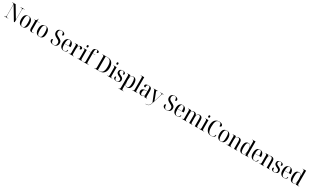

<svg xmlns="http://www.w3.org/2000/svg" viewBox="733 -4506 13641 8481"><g transform="rotate(30 7553.0 -266.0)"><path d="M34 0H250V-10H215C165 -10 145 -30 145 -84V-659L540 0H579V-630C579 -684 599 -704 649 -704H681V-714H465V-704H499C549 -704 569 -684 569 -631V-125L217 -714H34V-704H65C115 -704 135 -685 135 -633V-84C135 -30 114 -10 64 -10H34Z M972 10C1116 10 1191 -80 1191 -269C1191 -455 1111 -546 975 -546C830 -546 756 -455 756 -269C756 -80 838 10 972 10ZM974 0C885 0 850 -74 850 -269C850 -462 884 -536 973 -536C1064 -536 1098 -462 1098 -269C1098 -75 1064 0 974 0Z M1463 10C1496 10 1532 2 1549 -6V-16C1527 -8 1509 -5 1493 -5C1445 -5 1420 -37 1420 -111V-526H1547V-536H1420V-659H1410C1403 -614 1388 -582 1361 -562C1337 -545 1305 -536 1259 -536V-526H1329V-145C1329 -29 1371 10 1463 10Z M1836 10C1980 10 2055 -80 2055 -269C2055 -455 1975 -546 1839 -546C1694 -546 1620 -455 1620 -269C1620 -80 1702 10 1836 10ZM1838 0C1749 0 1714 -74 1714 -269C1714 -462 1748 -536 1837 -536C1928 -536 1962 -462 1962 -269C1962 -75 1928 0 1838 0Z M2551 10C2692 10 2771 -65 2771 -188C2771 -308 2694 -350 2599 -398C2496 -449 2445 -478 2445 -576C2445 -667 2492 -714 2563 -714C2640 -714 2673 -658 2673 -548C2719 -548 2747 -570 2747 -608C2747 -668 2679 -724 2568 -724C2447 -724 2368 -658 2368 -539C2368 -421 2448 -370 2536 -325C2644 -271 2693 -242 2693 -146C2693 -49 2641 0 2561 0C2466 0 2424 -70 2424 -197C2381 -197 2356 -172 2356 -127C2356 -56 2421 10 2551 10Z M3086 10C3196 10 3248 -49 3248 -91C3248 -106 3239 -120 3224 -123C3211 -41 3163 -1 3095 -1C3000 -1 2960 -79 2959 -282H3267V-304C3267 -461 3195 -546 3073 -546C2941 -546 2866 -451 2866 -264C2866 -91 2946 10 3086 10ZM3172 -292H2959C2964 -467 2997 -536 3072 -536C3144 -536 3172 -466 3172 -292Z M3336 0H3602V-10H3589C3530 -10 3512 -28 3512 -88V-304C3512 -405 3528 -514 3596 -514C3630 -514 3654 -487 3654 -404C3713 -404 3738 -432 3738 -472C3738 -518 3705 -546 3644 -546C3558 -546 3528 -490 3513 -432H3511V-536H3343V-526H3346C3403 -526 3421 -509 3421 -451V-85C3421 -28 3403 -10 3345 -10H3336Z M3901 -636C3925 -636 3945 -651 3945 -692C3945 -733 3925 -747 3901 -747C3875 -747 3856 -733 3856 -692C3856 -651 3875 -636 3901 -636ZM3773 0H4037V-10H4025C3971 -10 3951 -28 3951 -89V-536H3781V-526H3787C3841 -526 3860 -508 3860 -449V-86C3860 -28 3841 -10 3786 -10H3773Z M4074 0H4364V-10H4325C4274 -10 4253 -28 4253 -89V-526H4383V-536H4253V-603C4253 -720 4272 -760 4325 -760C4370 -760 4383 -728 4383 -643C4430 -643 4457 -663 4457 -699C4457 -741 4420 -770 4336 -770C4218 -770 4162 -705 4162 -585V-536H4078V-526H4162V-86C4162 -27 4140 -10 4090 -10H4074Z M4634 0H4915C5120 0 5222 -138 5222 -357C5222 -585 5110 -714 4916 -714H4634V-704H4651C4700 -704 4722 -685 4722 -634V-83C4722 -30 4701 -10 4652 -10H4634ZM4898 -10H4818V-704H4899C5051 -704 5118 -596 5118 -358C5118 -114 5051 -10 4898 -10Z M5423 -636C5447 -636 5467 -651 5467 -692C5467 -733 5447 -747 5423 -747C5397 -747 5378 -733 5378 -692C5378 -651 5397 -636 5423 -636ZM5295 0H5559V-10H5547C5493 -10 5473 -28 5473 -89V-536H5303V-526H5309C5363 -526 5382 -508 5382 -449V-86C5382 -28 5363 -10 5308 -10H5295Z M5770 10C5883 10 5950 -45 5950 -146C5950 -231 5908 -268 5811 -311C5729 -349 5690 -370 5690 -438C5690 -501 5723 -535 5785 -535C5842 -535 5867 -495 5867 -394C5909 -394 5932 -416 5932 -452C5932 -503 5881 -545 5789 -545C5684 -545 5621 -495 5621 -403C5621 -323 5661 -286 5763 -237C5849 -196 5881 -177 5881 -109C5881 -37 5839 0 5773 0C5697 0 5671 -53 5671 -162C5645 -162 5612 -146 5612 -97C5612 -33 5670 10 5770 10Z M6006 238H6263V228H6255C6199 228 6180 209 6180 147V-16C6180 -55 6180 -92 6179 -131H6181C6199 -36 6243 10 6324 10C6443 10 6509 -83 6509 -271C6509 -456 6446 -546 6326 -546C6243 -546 6198 -501 6180 -406H6178V-536H6003V-526H6014C6069 -526 6088 -510 6088 -451V150C6088 210 6070 228 6013 228H6006ZM6305 -5C6219 -5 6180 -96 6180 -269C6180 -443 6218 -531 6305 -531C6384 -531 6416 -458 6416 -269C6416 -83 6385 -5 6305 -5Z M6571 0H6836V-10H6825C6768 -10 6749 -28 6749 -89V-760H6571V-750H6584C6636 -750 6658 -734 6658 -675V-86C6658 -27 6639 -10 6582 -10H6571Z M7043 10C7111 10 7164 -26 7184 -102H7186V0H7332V-10H7329C7287 -10 7272 -25 7272 -79V-373C7272 -499 7215 -546 7102 -546C7006 -546 6932 -514 6932 -446C6932 -404 6960 -387 7013 -387C7013 -493 7029 -536 7096 -536C7166 -536 7180 -491 7180 -381V-299L7104 -296C6963 -290 6894 -243 6894 -139C6894 -45 6952 10 7043 10ZM7066 -7C7013 -7 6987 -49 6987 -132C6987 -238 7020 -280 7123 -285L7180 -288V-156C7180 -74 7134 -7 7066 -7Z M7386 228V238H7397C7547 238 7592 196 7648 14L7790 -449C7810 -513 7822 -526 7867 -526H7874V-536H7691V-526H7727C7770 -526 7786 -514 7786 -488C7786 -478 7783 -461 7775 -438L7706 -210C7694 -171 7679 -121 7664 -75C7647 -131 7631 -172 7610 -232L7530 -440C7522 -462 7517 -480 7517 -492C7517 -517 7536 -526 7575 -526H7579V-536H7355V-526H7369C7396 -526 7407 -516 7425 -470L7628 38C7578 182 7547 228 7386 228Z M8319 10C8460 10 8539 -65 8539 -188C8539 -308 8462 -350 8367 -398C8264 -449 8213 -478 8213 -576C8213 -667 8260 -714 8331 -714C8408 -714 8441 -658 8441 -548C8487 -548 8515 -570 8515 -608C8515 -668 8447 -724 8336 -724C8215 -724 8136 -658 8136 -539C8136 -421 8216 -370 8304 -325C8412 -271 8461 -242 8461 -146C8461 -49 8409 0 8329 0C8234 0 8192 -70 8192 -197C8149 -197 8124 -172 8124 -127C8124 -56 8189 10 8319 10Z M8854 10C8964 10 9016 -49 9016 -91C9016 -106 9007 -120 8992 -123C8979 -41 8931 -1 8863 -1C8768 -1 8728 -79 8727 -282H9035V-304C9035 -461 8963 -546 8841 -546C8709 -546 8634 -451 8634 -264C8634 -91 8714 10 8854 10ZM8940 -292H8727C8732 -467 8765 -536 8840 -536C8912 -536 8940 -466 8940 -292Z M9106 0H9357V-10H9355C9298 -10 9280 -27 9280 -88V-346C9280 -457 9316 -524 9389 -524C9453 -524 9479 -478 9479 -369V0H9646V-10H9643C9588 -10 9570 -27 9570 -89V-360C9570 -461 9606 -524 9678 -524C9741 -524 9766 -475 9766 -369V0H9934V-10H9931C9876 -10 9858 -27 9858 -88V-352C9858 -483 9806 -546 9704 -546C9645 -546 9587 -522 9566 -431H9564C9540 -517 9488 -546 9421 -546C9358 -546 9305 -521 9281 -441H9279V-536H9112V-526H9115C9171 -526 9189 -509 9189 -449V-86C9189 -27 9170 -10 9114 -10H9106Z M10105 -636C10129 -636 10149 -651 10149 -692C10149 -733 10129 -747 10105 -747C10079 -747 10060 -733 10060 -692C10060 -651 10079 -636 10105 -636ZM9977 0H10241V-10H10229C10175 -10 10155 -28 10155 -89V-536H9985V-526H9991C10045 -526 10064 -508 10064 -449V-86C10064 -28 10045 -10 9990 -10H9977Z M10595 10C10728 10 10790 -57 10790 -107C10790 -123 10783 -138 10765 -145C10743 -47 10694 0 10608 0C10468 0 10410 -121 10410 -360C10410 -592 10463 -713 10594 -713C10678 -713 10712 -664 10712 -543C10760 -543 10793 -566 10793 -609C10793 -671 10725 -724 10603 -724C10404 -724 10306 -576 10306 -356C10306 -137 10403 10 10595 10Z M11091 10C11235 10 11310 -80 11310 -269C11310 -455 11230 -546 11094 -546C10949 -546 10875 -455 10875 -269C10875 -80 10957 10 11091 10ZM11093 0C11004 0 10969 -74 10969 -269C10969 -462 11003 -536 11092 -536C11183 -536 11217 -462 11217 -269C11217 -75 11183 0 11093 0Z M11385 0H11636V-10H11631C11574 -10 11559 -28 11559 -94V-352C11559 -453 11593 -527 11672 -527C11742 -527 11767 -472 11767 -379V0H11932V-10H11927C11873 -10 11858 -28 11858 -95V-354C11858 -488 11806 -546 11699 -546C11641 -546 11583 -524 11560 -442H11558V-536H11390V-526H11395C11452 -526 11468 -509 11468 -443V-95C11468 -28 11451 -10 11393 -10H11385Z M12192 10C12273 10 12317 -35 12335 -129H12337V0H12510V-10H12502C12447 -10 12427 -28 12427 -85V-760H12257V-750H12261C12316 -750 12336 -734 12336 -673V-571C12336 -536 12336 -476 12338 -408H12336C12319 -502 12274 -546 12192 -546C12073 -546 12007 -458 12007 -268C12007 -79 12073 10 12192 10ZM12212 -5C12133 -5 12101 -76 12101 -268C12101 -460 12134 -530 12213 -530C12302 -530 12336 -441 12336 -268C12336 -91 12296 -5 12212 -5Z M12797 10C12907 10 12959 -49 12959 -91C12959 -106 12950 -120 12935 -123C12922 -41 12874 -1 12806 -1C12711 -1 12671 -79 12670 -282H12978V-304C12978 -461 12906 -546 12784 -546C12652 -546 12577 -451 12577 -264C12577 -91 12657 10 12797 10ZM12883 -292H12670C12675 -467 12708 -536 12783 -536C12855 -536 12883 -466 12883 -292Z M13049 0H13300V-10H13295C13238 -10 13223 -28 13223 -94V-352C13223 -453 13257 -527 13336 -527C13406 -527 13431 -472 13431 -379V0H13596V-10H13591C13537 -10 13522 -28 13522 -95V-354C13522 -488 13470 -546 13363 -546C13305 -546 13247 -524 13224 -442H13222V-536H13054V-526H13059C13116 -526 13132 -509 13132 -443V-95C13132 -28 13115 -10 13057 -10H13049Z M13819 10C13932 10 13999 -45 13999 -146C13999 -231 13957 -268 13860 -311C13778 -349 13739 -370 13739 -438C13739 -501 13772 -535 13834 -535C13891 -535 13916 -495 13916 -394C13958 -394 13981 -416 13981 -452C13981 -503 13930 -545 13838 -545C13733 -545 13670 -495 13670 -403C13670 -323 13710 -286 13812 -237C13898 -196 13930 -177 13930 -109C13930 -37 13888 0 13822 0C13746 0 13720 -53 13720 -162C13694 -162 13661 -146 13661 -97C13661 -33 13719 10 13819 10Z M14309 10C14419 10 14471 -49 14471 -91C14471 -106 14462 -120 14447 -123C14434 -41 14386 -1 14318 -1C14223 -1 14183 -79 14182 -282H14490V-304C14490 -461 14418 -546 14296 -546C14164 -546 14089 -451 14089 -264C14089 -91 14169 10 14309 10ZM14395 -292H14182C14187 -467 14220 -536 14295 -536C14367 -536 14395 -466 14395 -292Z M14771 10C14852 10 14896 -35 14914 -129H14916V0H15089V-10H15081C15026 -10 15006 -28 15006 -85V-760H14836V-750H14840C14895 -750 14915 -734 14915 -673V-571C14915 -536 14915 -476 14917 -408H14915C14898 -502 14853 -546 14771 -546C14652 -546 14586 -458 14586 -268C14586 -79 14652 10 14771 10ZM14791 -5C14712 -5 14680 -76 14680 -268C14680 -460 14713 -530 14792 -530C14881 -530 14915 -441 14915 -268C14915 -91 14875 -5 14791 -5Z"/></g></svg>

Font: Noto Serif Display SemiCondensed
Style: Regular
Weight: 400
Width: 4
Designer: Monotype Design Team
Foundry: Monotype Imaging Inc.
Version: Version 2.009